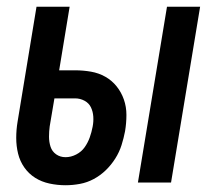

<svg xmlns="http://www.w3.org/2000/svg" viewBox="-20 -540 640 568"><path d="M388 0 474 -520H572L486 0ZM174 8Q150 8 126.5 3Q103 -2 84 -14Q65 -26 52 -44.5Q39 -63 33.5 -85.5Q28 -108 28 -132Q28 -156 32 -180L88 -520H186L155 -332H202Q226 -332 249 -328Q272 -324 291.5 -313Q311 -302 325 -284.5Q339 -267 346.5 -245.5Q354 -224 354 -200Q354 -176 350 -152Q346 -131 339.5 -110.5Q333 -90 321 -71Q309 -52 293 -36.5Q277 -21 257.5 -10.5Q238 0 216.5 4Q195 8 174 8ZM174 -75Q190 -75 205.5 -83Q221 -91 230.5 -104.5Q240 -118 245.5 -133.5Q251 -149 254 -165Q257 -180 256 -195Q255 -210 249 -222.5Q243 -235 230 -242Q217 -249 202 -249H141L127 -166Q125 -151 125 -135.5Q125 -120 129.5 -106Q134 -92 146 -83.5Q158 -75 174 -75Z"/></svg>

Font: Iosevka Semibold Extended
Style: Italic
Weight: 600
Width: 7
Italic angle: -9°
Monospace: yes
Designer: Belleve Invis
Foundry: Belleve Invis
Version: Version 32.5.0; ttfautohint (v1.8.4)